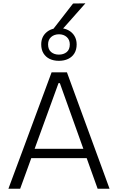

<svg xmlns="http://www.w3.org/2000/svg" viewBox="-20 -1156 722 1176"><path d="M31.5 0Q53 -58 76.5 -121.2Q100 -184.5 121.5 -242L212 -486.5Q236.5 -552 256.2 -605.5Q276 -659 296 -713H390Q410 -658 429.5 -605Q449 -552 473 -486L563 -240.5Q584.5 -181.5 607.5 -119.2Q630.5 -57 651 0H578Q555 -64 530.8 -131.8Q506.5 -199.5 485 -260L346.5 -647H338.5L199 -263.5Q176.5 -201 151.8 -132.8Q127 -64.5 103.5 0ZM153 -187.5 158 -244.5H531L535 -187.5ZM340.5 -783.5Q308.5 -783.5 284.2 -795.2Q260 -807 246.2 -829.5Q232.5 -852 232.5 -884Q232.5 -929 262.8 -956.5Q293 -984 341.5 -984Q373.5 -984 398 -971.2Q422.5 -958.5 436 -936Q449.5 -913.5 449.5 -884Q449.5 -852 435.8 -829.5Q422 -807 397.5 -795.2Q373 -783.5 340.5 -783.5ZM340.5 -821.5Q369.5 -821.5 388.5 -837Q407.5 -852.5 407.5 -884Q407.5 -912.5 388.8 -929.2Q370 -946 341.5 -946Q312.5 -946 293.5 -929.5Q274.5 -913 274.5 -884Q274.5 -852.5 293.5 -837Q312.5 -821.5 340.5 -821.5ZM288.5 -955.5Q324 -1001 358.5 -1045.5Q393 -1090 427.5 -1134.5L503 -1135.5Q476 -1105 449.5 -1075Q423 -1045 396.8 -1015.5Q370.5 -986 344 -956.5Z"/></svg>

Font: Commissioner Thin Light
Style: Regular
Weight: 300
Version: Version 1.000